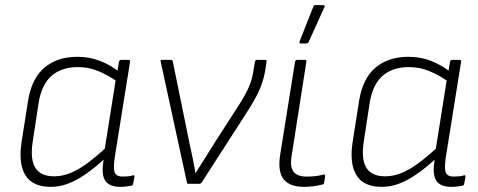

<svg xmlns="http://www.w3.org/2000/svg" viewBox="-20 -715 1861 747"><path d="M177 12Q107 12 79 -33Q51 -78 64 -163L89 -322Q103 -410 153 -452Q203 -494 281 -494Q328 -494 368 -478.5Q408 -463 443 -436L439 -396Q398 -424 361 -439Q324 -454 283 -454Q219 -454 180 -419.5Q141 -385 130 -313L107 -162Q97 -95 117.5 -62Q138 -29 191 -29Q220 -29 250.5 -40.5Q281 -52 317 -78Q353 -104 397 -145L390 -100Q349 -62 312.5 -37Q276 -12 243.5 0Q211 12 177 12ZM448 12Q407 12 390.5 -10.5Q374 -33 382 -86L386 -109V-126L431 -409L435 -427L443 -475Q445 -482 451 -482H480Q487 -482 486 -475L426 -100Q420 -57 427 -42.5Q434 -28 456 -28Q469 -28 478.5 -29Q488 -30 498 -33Q504 -34 503 -27L498 0Q497 7 489 8Q481 9 471.5 10.5Q462 12 448 12Z M712 0Q708 0 707 -6L605 -476Q603 -482 611 -482H644Q651 -482 652 -477L718 -154Q724 -126 730 -98Q736 -70 740 -42H741Q760 -72 778 -100.5Q796 -129 814 -158L899 -290Q919 -320 932 -343.5Q945 -367 953.5 -389.5Q962 -412 966 -440L972 -475Q974 -482 979 -482H1011Q1019 -482 1017 -475L1012 -441Q1005 -399 987.5 -361Q970 -323 936 -271L764 -4Q761 0 756 0Z M1164 12Q1107 12 1083.5 -17.5Q1060 -47 1070 -113L1128 -475Q1129 -482 1136 -482H1167Q1173 -482 1172 -475L1115 -111Q1107 -66 1122 -47Q1137 -28 1172 -28Q1189 -28 1205 -29.5Q1221 -31 1239 -36Q1246 -37 1245 -29L1241 -4Q1240 2 1234 3Q1218 7 1200 9.5Q1182 12 1164 12ZM1149 -546Q1146 -546 1145 -548Q1144 -550 1146 -555L1199 -689Q1200 -693 1202.5 -694Q1205 -695 1208 -695H1238Q1242 -695 1243 -692.5Q1244 -690 1242 -687L1181 -552Q1178 -546 1171 -546Z M1465 12Q1395 12 1367 -33Q1339 -78 1352 -163L1377 -322Q1391 -410 1441 -452Q1491 -494 1569 -494Q1616 -494 1656 -478.5Q1696 -463 1731 -436L1727 -396Q1686 -424 1649 -439Q1612 -454 1571 -454Q1507 -454 1468 -419.5Q1429 -385 1418 -313L1395 -162Q1385 -95 1405.5 -62Q1426 -29 1479 -29Q1508 -29 1538.5 -40.5Q1569 -52 1605 -78Q1641 -104 1685 -145L1678 -100Q1637 -62 1600.5 -37Q1564 -12 1531.5 0Q1499 12 1465 12ZM1736 12Q1695 12 1678.5 -10.5Q1662 -33 1670 -86L1674 -109V-126L1719 -409L1723 -427L1731 -475Q1733 -482 1739 -482H1768Q1775 -482 1774 -475L1714 -100Q1708 -57 1715 -42.5Q1722 -28 1744 -28Q1757 -28 1766.5 -29Q1776 -30 1786 -33Q1792 -34 1791 -27L1786 0Q1785 7 1777 8Q1769 9 1759.5 10.5Q1750 12 1736 12Z"/></svg>

Font: Sofia Sans ExtraLight
Style: Italic
Weight: 250
Italic angle: -9°
Version: Version 4.100-B